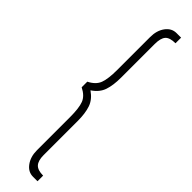

<svg xmlns="http://www.w3.org/2000/svg" viewBox="-399 -888 1118 1118"><g transform="rotate(45 159.5 -329.0)"><path d="M232.5 262.5Q192.5 262.5 166.2 226.2Q140 190 140 137.5V-135Q140 -210 126.2 -246.2Q112.5 -282.5 65 -306.2V-352.5Q112.5 -376.2 126.2 -413.8Q140 -451.2 140 -523.8V-795Q140 -848.8 166.2 -884.4Q192.5 -920 232.5 -920H270V-873.8Q223.8 -873.8 205.6 -853.8Q187.5 -833.8 187.5 -785V-508.8Q187.5 -445 173.1 -402.5Q158.8 -360 113.8 -330Q158.8 -298.8 173.1 -256.2Q187.5 -213.8 187.5 -150V130Q187.5 175 206.2 195.6Q225 216.2 270 216.2V262.5Z"/></g></svg>

Font: Now Light
Style: Regular
Weight: 300
Designer: Alfredo Marco Pradil
Foundry: Alfredo Marco Pradil
Version: Version 1.002;PS 001.002;hotconv 1.0.88;makeotf.lib2.5.64775